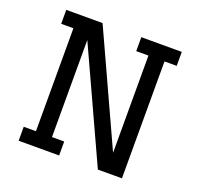

<svg xmlns="http://www.w3.org/2000/svg" viewBox="-129 -892 1071 1034"><g transform="rotate(20 406.0 -375.0)"><path d="M242 -80H312V0H80V-80H150V-670H80V-750H288L580 -113V-670H510V-750H742V-670H672V0H534L242 -636Z"/></g></svg>

Font: Graduate
Style: Regular
Weight: 400
Version: Version 1.001